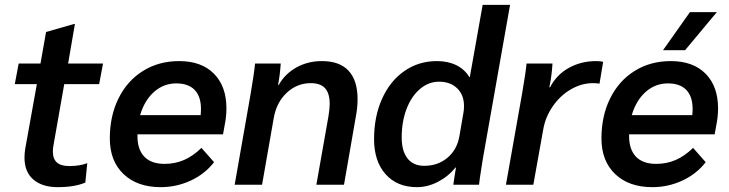

<svg xmlns="http://www.w3.org/2000/svg" viewBox="-20 -762 3008 792"><path d="M81 -112Q81 -129 84 -148L132 -415H41L57 -500H147L170 -630L285 -663H289L261 -500H405L389 -415H245L201 -165Q198 -150 198 -137Q198 -107 214.5 -92Q231 -77 266 -77Q309 -77 340 -89L332 -9Q288 10 218 10Q154 10 117.5 -21.5Q81 -53 81 -112Z M914 -315Q914 -281 907 -247L900 -208H547V-201Q547 -145 575.5 -115.5Q604 -86 659 -86Q702 -86 739 -102Q776 -118 811 -152L863 -93Q825 -44 766.5 -17Q708 10 643 10Q546 10 489.5 -44Q433 -98 433 -191Q433 -284 469 -356.5Q505 -429 570 -469.5Q635 -510 719 -510Q811 -510 862.5 -458Q914 -406 914 -315ZM809 -313Q809 -364 783 -391Q757 -418 707 -418Q655 -418 615.5 -383Q576 -348 558 -287H808V-293Q809 -300 809 -313Z M1013 -370Q1029 -463 1032 -500H1138Q1135 -453 1127 -412H1130Q1156 -458 1203 -484Q1250 -510 1308 -510Q1381 -510 1418 -470Q1455 -430 1455 -353Q1455 -318 1448 -282L1399 0H1285L1335 -283Q1340 -315 1340 -333Q1340 -377 1321 -398Q1302 -419 1262 -419Q1205 -419 1162.5 -379Q1120 -339 1109 -274L1061 0H948Z M1523 -188Q1523 -281 1556 -354.5Q1589 -428 1648 -469Q1707 -510 1782 -510Q1828 -510 1862.5 -493Q1897 -476 1916 -444H1918L1971 -742H2084L1976 -131Q1974 -118 1972 -108Q1970 -98 1969 -90Q1957 -14 1956 0H1850Q1855 -37 1861 -71H1859Q1829 -34 1786.5 -12Q1744 10 1700 10Q1618 10 1570.5 -43.5Q1523 -97 1523 -188ZM1875 -200 1892 -299Q1894 -308 1894 -325Q1894 -370 1866 -397.5Q1838 -425 1791 -425Q1748 -425 1712.5 -395Q1677 -365 1657 -312.5Q1637 -260 1637 -195Q1637 -139 1661 -108.5Q1685 -78 1730 -78Q1786 -78 1825.5 -111Q1865 -144 1875 -200Z M2134 -378Q2149 -465 2152 -500H2259Q2256 -451 2248 -412L2246 -402H2249Q2276 -454 2326.5 -482Q2377 -510 2439 -510Q2457 -510 2468 -507L2453 -417Q2441 -419 2426 -419Q2379 -419 2335 -393.5Q2291 -368 2260.5 -324Q2230 -280 2221 -229L2180 0H2067Z M2942 -315Q2942 -281 2935 -247L2928 -208H2575V-201Q2575 -145 2603.5 -115.5Q2632 -86 2687 -86Q2730 -86 2767 -102Q2804 -118 2839 -152L2891 -93Q2853 -44 2794.5 -17Q2736 10 2671 10Q2574 10 2517.5 -44Q2461 -98 2461 -191Q2461 -284 2497 -356.5Q2533 -429 2598 -469.5Q2663 -510 2747 -510Q2839 -510 2890.5 -458Q2942 -406 2942 -315ZM2837 -313Q2837 -364 2811 -391Q2785 -418 2735 -418Q2683 -418 2643.5 -383Q2604 -348 2586 -287H2836V-293Q2837 -300 2837 -313ZM2826 -712H2937L2806 -555H2715Z"/></svg>

Font: Sarabun SemiBold
Style: Italic
Weight: 600
Italic angle: -10°
Designer: Suppakit Chalermlarp | Katatrad Co.,Ltd.
Foundry: Cadson Demak Co.,Ltd.
Version: Version 1.000; ttfautohint (v1.6)